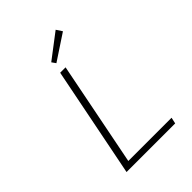

<svg xmlns="http://www.w3.org/2000/svg" viewBox="-240 -964 1080 1080"><g transform="rotate(-45 300.0 -424.0)"><path d="M119 0 250 -659H293L170 -37H514L506 0ZM273 -712 256 -736 403 -848 426 -813Z"/></g></svg>

Font: Source Code Pro ExtraLight Light
Style: Italic
Weight: 300
Italic angle: -11°
Monospace: yes
Version: Version 1.016;hotconv 1.0.116;makeotfexe 2.5.65601